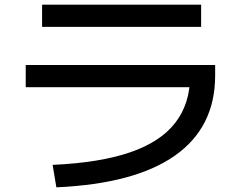

<svg xmlns="http://www.w3.org/2000/svg" viewBox="-20 -758 1040 821"><path d="M205 -53Q406 -62 536 -106.5Q666 -151 729.5 -233Q793 -315 793 -435L843 -385H90V-480H900V-435Q900 -214 728.5 -93Q557 28 221 43ZM160 -643V-738H840V-643Z"/></svg>

Font: M PLUS 1 Thin Medium
Style: Regular
Weight: 500
Version: Version 1.001